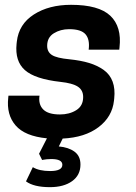

<svg xmlns="http://www.w3.org/2000/svg" viewBox="-20 -563 566 797"><path d="M229 -87.9Q268.1 -87.9 296.6 -105.7Q325.2 -123.5 325.2 -160.2Q325.2 -189 303 -203.4Q280.8 -217.8 231 -223.1Q125 -234.9 83.3 -272Q41.5 -309.1 48.8 -380.9L49.8 -390.1Q58.1 -462.9 120.6 -502.9Q183.1 -543 274.9 -543Q390.1 -543 438 -497.6Q485.8 -452.1 476.1 -366.2L475.1 -356.9H348.1Q353.5 -398.9 335.2 -420.4Q316.9 -441.9 267.1 -441.9Q231 -441.9 203.4 -424.8Q175.8 -407.7 175.8 -373Q175.8 -347.2 195.8 -334.5Q215.8 -321.8 268.1 -316.9Q315.9 -312 350.3 -301.5Q384.8 -291 410.6 -272.5Q436.5 -253.9 447.5 -224.1Q458.5 -194.3 454.1 -153.8L453.1 -145Q445.8 -78.1 389.2 -35.2Q332.5 7.8 240.2 12.2L224.1 44.9Q264.2 48.3 289.1 66.4Q314 84.5 314 120.1Q314 164.1 279.3 189Q244.6 213.9 187 213.9Q120.6 213.9 87.9 189.9L116.2 130.9Q142.6 147 188 147Q238.8 147 238.8 121.1Q238.8 97.2 192.9 97.2Q184.1 97.2 174.6 98.1Q165 99.1 160.2 100.1L154.8 101.1L142.1 75.2L174.8 11.2Q83.5 2.4 44.9 -42.2Q6.3 -86.9 14.2 -157.2L15.1 -166H144Q138.7 -129.9 159.2 -108.9Q179.7 -87.9 229 -87.9Z"/></svg>

Font: Cooper Hewitt
Style: Semibold Italic
Weight: 710
Designer: Village Type and Design LLC
Foundry: Cooper Hewitt Smithsonian Design Museum
Version: 1.000